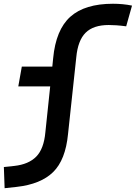

<svg xmlns="http://www.w3.org/2000/svg" viewBox="-60 -762 717 1014"><path d="M-35.6 231.9 -39.6 120.1 15.6 114.3Q91.3 106 131.6 64.9Q171.9 23.9 179.7 -64.5L205.1 -305.7H36.6L55.2 -410.2H216.3L220.7 -454.1Q234.9 -605 311.5 -673.6Q388.2 -742.2 536.6 -742.2Q589.8 -742.2 637.2 -732.4L606.4 -623Q576.7 -627 554.7 -628.4Q532.7 -629.9 514.2 -629.9Q433.1 -629.9 392.1 -589.1Q351.1 -548.3 342.8 -459L299.3 -54.2Q286.1 82.5 220.7 146.7Q155.3 210.9 27.3 225.1Z"/></svg>

Font: Cascadia Code PL SemiBold
Style: Italic
Weight: 600
Italic angle: -10°
Monospace: yes
Designer: Aaron Bell
Foundry: Saja Typeworks
Version: Version 2404.023; ttfautohint (v1.8.4)